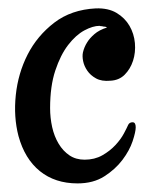

<svg xmlns="http://www.w3.org/2000/svg" viewBox="-20 -422 364 451"><path d="M298.8 -123Q298.8 -112.3 291.5 -90.3Q284.2 -68.4 267.6 -46.4Q251 -24.4 225.1 -7.8Q199.2 8.8 162.1 8.8Q109.4 8.8 73.7 -20Q38.1 -48.8 23.4 -102.5Q11.7 -147.5 17.1 -198.7Q22.5 -250 44.9 -293.9Q67.4 -337.9 107.4 -368.7Q147.5 -399.4 205.1 -402.3Q234.4 -403.3 253.9 -391.6Q273.4 -379.9 284.2 -361.3Q294.9 -342.8 296.9 -320.8Q298.8 -298.8 292.5 -279.3Q286.1 -259.8 272.9 -246.6Q259.8 -233.4 239.3 -232.4Q218.8 -230.5 205.6 -237.8Q192.4 -245.1 185.1 -255.9Q177.7 -266.6 175.3 -278.3Q172.9 -290 174.8 -298.8Q177.7 -311.5 184.6 -322.3Q190.4 -332 201.7 -341.8Q212.9 -351.6 231.4 -357.4Q228.5 -359.4 225.6 -359.4Q222.7 -359.4 219.7 -360.4Q215.8 -360.4 213.9 -361.3Q198.2 -361.3 178.2 -350.6Q158.2 -339.8 140.1 -316.4Q122.1 -293 109.9 -256.3Q97.7 -219.7 97.7 -168Q97.7 -145.5 102.5 -123.5Q107.4 -101.6 117.7 -84.5Q127.9 -67.4 143.1 -57.1Q158.2 -46.9 178.7 -46.9Q202.1 -46.9 220.2 -57.1Q238.3 -67.4 251 -81.1Q263.7 -94.7 271 -108.4Q278.3 -122.1 281.2 -128.9Q284.2 -134.8 291.5 -134.8Q298.8 -134.8 298.8 -123Z"/></svg>

Font: Rancho
Style: Regular
Weight: 400
Designer: Font Diner, Inc
Foundry: Font Diner, Inc
Version: Version 1.001